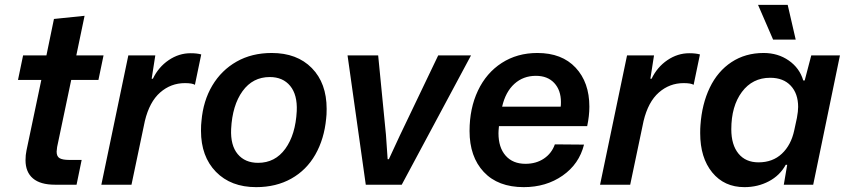

<svg xmlns="http://www.w3.org/2000/svg" viewBox="-20 -760 3489 790"><path d="M85 -101Q85 -122 89 -141L150 -431H54L75 -532H171L202 -682L328 -695L294 -532H406L385 -431H273L215 -155Q213 -141 213 -136Q213 -116 225.5 -109Q238 -102 264 -102H316L295 0H206Q146 0 115.5 -26Q85 -52 85 -101Z M508 -532H619L604 -436H609Q632 -484 674 -512.5Q716 -541 764 -541Q791 -541 808 -536L782 -411Q771 -418 741 -418Q683 -418 639 -379.5Q595 -341 576 -262L521 0H397Z M807 -222Q807 -248 809 -262Q816 -345 853.5 -408Q891 -471 953.5 -506.5Q1016 -542 1098 -542Q1202 -542 1263 -480Q1324 -418 1324 -312Q1324 -286 1322 -272Q1314 -188 1277.5 -124Q1241 -60 1178.5 -25Q1116 10 1034 10Q930 10 868.5 -53Q807 -116 807 -222ZM1201 -303Q1204 -370 1174 -406.5Q1144 -443 1090 -443Q1020 -443 978 -385Q936 -327 931 -229Q928 -162 958 -126Q988 -90 1042 -90Q1112 -90 1154 -148Q1196 -206 1201 -303Z M1410 -532H1536L1568 -206L1575 -105H1580L1625 -202L1783 -532H1918L1633 0H1485Z M1912 -221Q1912 -314 1946.5 -387Q1981 -460 2044.5 -501Q2108 -542 2191 -542Q2292 -542 2348.5 -481.5Q2405 -421 2405 -321Q2405 -283 2396 -241H2033Q2031 -221 2031 -212Q2031 -153 2060.5 -119.5Q2090 -86 2142 -86Q2186 -86 2218 -107.5Q2250 -129 2263 -166L2383 -165Q2363 -85 2295 -37.5Q2227 10 2135 10Q2029 10 1970.5 -52.5Q1912 -115 1912 -221ZM2287 -321Q2288 -328 2288 -340Q2288 -389 2260.5 -418.5Q2233 -448 2185 -448Q2133 -448 2096.5 -415Q2060 -382 2046 -321Z M2560 -532H2671L2656 -436H2661Q2684 -484 2726 -512.5Q2768 -541 2816 -541Q2843 -541 2860 -536L2834 -411Q2823 -418 2793 -418Q2735 -418 2691 -379.5Q2647 -341 2628 -262L2573 0H2449Z M2861 -212Q2861 -233 2862 -244Q2868 -332 2900.5 -399.5Q2933 -467 2990 -504.5Q3047 -542 3122 -542Q3181 -542 3225.5 -511Q3270 -480 3285 -429H3291L3318 -532H3436L3326 0H3205L3219 -82H3213Q3189 -38 3143.5 -14Q3098 10 3043 10Q2960 10 2910.5 -50.5Q2861 -111 2861 -212ZM3248 -224 3259 -275Q3264 -302 3264 -320Q3264 -375 3233.5 -407.5Q3203 -440 3149 -440Q3076 -440 3032.5 -381.5Q2989 -323 2989 -228Q2989 -164 3018.5 -128Q3048 -92 3101 -92Q3159 -92 3197 -127.5Q3235 -163 3248 -224ZM3099 -740H3221L3254 -597H3161Z"/></svg>

Font: Mona Sans SemiBold
Style: Italic
Weight: 600
Italic angle: -11.7°
Designer: Deni Anggara
Foundry: GitHub
Version: Version 2.000